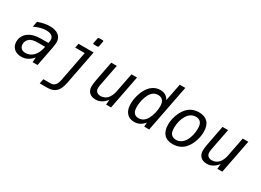

<svg xmlns="http://www.w3.org/2000/svg" viewBox="-27 -1625 3667 2699"><g transform="rotate(30 1806.0 -276.0)"><path d="M198.7 14.2C235.8 14.2 268.6 5.9 300.8 -10.7C332.5 -26.9 360.4 -50.3 383.8 -81.1L377.9 0H458L519 -312C522.5 -330.1 525.4 -347.2 527.8 -368.2C529.8 -385.3 530.8 -398.4 530.8 -409.7C530.8 -456.5 512.7 -494.6 481 -520C447.3 -546.9 397.9 -560.1 338.4 -560.1C310.5 -560.1 279.8 -557.1 248 -550.8C216.3 -544.4 183.1 -534.7 147.9 -522L130.9 -434.1C167 -450.7 201.2 -463.4 233.9 -471.7C266.1 -480 296.9 -483.9 324.7 -483.9C364.7 -483.9 393.1 -475.6 412.1 -461.9C429.7 -449.2 442.9 -429.7 442.9 -392.6C442.9 -391.6 442.9 -387.7 442.4 -384.3L440.9 -375L435.1 -345.2H314.9C230 -345.2 159.7 -325.7 110.4 -288.1C61 -250.5 35.2 -196.3 35.2 -136.7C35.2 -92.3 49.3 -54.2 80.1 -26.4C109.9 0.5 150.9 14.2 198.7 14.2ZM225.1 -61C192.9 -61 169.9 -69.8 154.3 -85C140.6 -98.1 128.9 -119.1 128.9 -149.9C128.9 -173.3 135.7 -195.8 148.9 -215.8C165 -240.2 185.5 -252 202.1 -258.8C214.8 -264.2 232.4 -269 251.5 -271.5C270.5 -273.9 299.3 -274.9 337.9 -274.9H421.9L418 -254.9C407.2 -199.2 383.3 -149.4 347.2 -113.3C313 -79.1 271.5 -61 225.1 -61Z M998 -646H1058.6C1067.4 -646 1072.8 -650.4 1074.2 -659.2L1090.8 -743.7C1092.8 -753.4 1087.4 -759.8 1077.6 -759.8H1017.1C1008.3 -759.8 1002.9 -755.4 1001.5 -746.6L984.9 -662.1C982.9 -652.3 988.3 -646 998 -646ZM613.8 208H737.8C796.9 208 842.8 192.4 875.5 161.1C911.1 127 932.6 72.8 944.8 9.8L1052.7 -546.9H807.6L793.9 -477.1H948.7L855 9.8C846.7 52.2 834 83.5 815.9 103C797.9 122.6 772 131.8 742.7 131.8H628.9Z M1403.8 13.2C1437 13.2 1467.8 5.9 1498 -10.7C1526.9 -26.4 1553.2 -50.3 1577.1 -82L1570.8 0H1650.9L1757.3 -546.9H1667L1606.9 -237.8C1596.7 -185.5 1577.1 -140.6 1547.9 -109.9C1519 -79.6 1481.4 -64.9 1442.9 -64.9C1416.5 -64.9 1394 -71.8 1378.9 -85.4C1362.8 -100.1 1356 -121.6 1356 -145.5C1356 -151.9 1356.4 -162.1 1357.9 -173.3C1358.9 -180.7 1361.8 -199.7 1363.3 -208L1429.2 -546.9H1338.9L1273.9 -208C1271 -191.9 1269.5 -181.6 1267.6 -162.1C1266.1 -147 1265.1 -132.8 1265.1 -121.1C1265.1 -81.5 1276.9 -46.9 1302.2 -22.5C1327.1 1.5 1361.8 13.2 1403.8 13.2Z M2031.7 14.2C2064.9 14.2 2094.7 7.3 2121.6 -6.8C2148.4 -21 2172.4 -41.5 2193.4 -68.8L2189.9 0H2270L2418 -759.8H2328.1L2272 -477.1C2258.8 -503.9 2240.7 -524.4 2216.3 -539.1C2192.4 -553.2 2165.5 -560.1 2132.3 -560.1C2091.8 -560.1 2055.7 -549.8 2023.4 -530.8C1991.2 -511.7 1962.4 -483.9 1937 -443.8C1916 -410.6 1897.5 -370.1 1883.8 -320.8C1870.6 -273.4 1864.3 -225.1 1864.3 -182.6C1864.3 -117.7 1878.9 -71.3 1908.7 -37.1C1937 -4.4 1976.6 14.2 2031.7 14.2ZM2059.1 -62C2026.4 -62 2001.5 -72.3 1984.9 -93.3C1968.3 -114.3 1960 -144.5 1960 -189.5C1960 -222.2 1964.4 -262.7 1973.1 -299.3C1981.9 -335.9 1995.6 -373 2009.8 -398.9C2024.4 -425.8 2044.4 -449.2 2065.4 -462.9C2085.4 -476.1 2111.8 -483.9 2139.2 -483.9C2174.3 -483.9 2200.2 -471.2 2216.3 -451.2C2233.4 -430.2 2242.2 -398.4 2242.2 -355C2242.2 -322.8 2237.3 -284.2 2228.5 -248C2219.2 -210 2207 -177.7 2190.9 -148.9C2174.8 -120.1 2157.2 -99.1 2134.3 -84C2111.8 -69.3 2086.9 -62 2059.1 -62Z M2657.2 14.2C2702.6 14.2 2745.6 4.4 2782.2 -14.6C2818.8 -33.7 2849.1 -61.5 2876 -101.1C2896.5 -131.3 2917.5 -172.4 2932.1 -221.2C2945.3 -265.6 2952.1 -310.5 2952.1 -354.5C2952.1 -422.4 2935.5 -473.1 2902.3 -507.8C2868.2 -543.5 2817.4 -560.1 2758.3 -560.1C2712.4 -560.1 2671.4 -550.3 2634.8 -530.8C2598.6 -511.2 2568.8 -483.4 2542 -444.3C2516.1 -406.7 2497.6 -364.3 2485.4 -323.7C2472.2 -279.8 2465.3 -235.8 2465.3 -193.4C2465.3 -123 2484.4 -71.8 2514.6 -39.1C2548.3 -2.4 2597.7 14.2 2657.2 14.2ZM2668.5 -62C2636.2 -62 2607.4 -72.3 2588.4 -93.3C2568.4 -115.7 2561 -149.9 2561 -196.3C2561 -274.9 2582 -349.1 2614.3 -400.4C2647 -452.6 2692.9 -483.9 2751 -483.9C2782.7 -483.9 2810.5 -474.6 2830.1 -452.6C2850.1 -430.2 2857.4 -397.5 2857.4 -350.6C2857.4 -276.4 2839.4 -200.7 2804.7 -145.5C2771.5 -92.8 2724.6 -62 2668.5 -62Z M3210 13.2C3243.2 13.2 3273.9 5.9 3304.2 -10.7C3333 -26.4 3359.4 -50.3 3383.3 -82L3377 0H3457L3563.5 -546.9H3473.1L3413.1 -237.8C3402.8 -185.5 3383.3 -140.6 3354 -109.9C3325.2 -79.6 3287.6 -64.9 3249 -64.9C3222.7 -64.9 3200.2 -71.8 3185.1 -85.4C3168.9 -100.1 3162.1 -121.6 3162.1 -145.5C3162.1 -151.9 3162.6 -162.1 3164.1 -173.3C3165 -180.7 3168 -199.7 3169.4 -208L3235.4 -546.9H3145L3080.1 -208C3077.1 -191.9 3075.7 -181.6 3073.7 -162.1C3072.3 -147 3071.3 -132.8 3071.3 -121.1C3071.3 -81.5 3083 -46.9 3108.4 -22.5C3133.3 1.5 3168 13.2 3210 13.2Z"/></g></svg>

Font: Hack
Style: Oblique
Weight: 400
Italic angle: -12°
Monospace: yes
Designer: Christopher Simpkins
Foundry: Christopher Simpkins
Version: Version 2.010